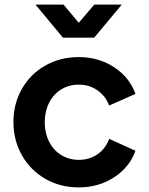

<svg xmlns="http://www.w3.org/2000/svg" viewBox="-20 -804 648 836"><path d="M38.5 -272.8Q38.5 -352.5 75.5 -417.2Q112.5 -482 177.5 -518.8Q242.5 -555.5 322.8 -555.5Q409.2 -555.5 476.8 -511.4Q544.2 -467.2 569.8 -395.2L455.2 -344.5Q439.5 -386.2 404.1 -410.9Q368.8 -435.5 322.8 -435.5Q280.5 -435.5 246.5 -414.6Q212.5 -393.8 193.6 -356.1Q174.8 -318.5 174.8 -271.8Q174.8 -225 193.6 -187.5Q212.5 -150 246.5 -129Q280.5 -108 322.8 -108Q369.5 -108 404.5 -132.2Q439.5 -156.5 455.2 -199.5L569.8 -147.5Q545 -77 477.5 -32.5Q410 12 322.8 12Q242.5 12 177.5 -25.2Q112.5 -62.5 75.5 -127.8Q38.5 -193 38.5 -272.8ZM134.5 -784H256.5L344.5 -679.2H301L390.5 -784H510.2L390.2 -640H254Z"/></svg>

Font: Trafiko Sans Variable
Style: Regular
Weight: 400
Designer: Gumpita Rahayu / Trafiko
Foundry: Tokotype / Trafiko
Version: Version 0.001;FEAKit 1.0